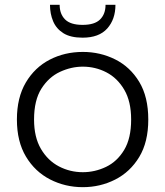

<svg xmlns="http://www.w3.org/2000/svg" viewBox="-20 -768 684 795"><path d="M50 0ZM50 0ZM323 7Q250 7 187.5 -25Q125 -57 87.5 -119.5Q50 -182 50 -273Q50 -364 87 -426.5Q124 -489 186 -521Q248 -553 323 -553Q395 -553 457 -522Q519 -491 556.5 -429Q594 -367 594 -273Q594 -180 556.5 -118Q519 -56 457 -24.5Q395 7 323 7ZM323 -55Q373 -55 419 -77Q465 -99 494 -147Q523 -195 523 -273Q523 -348 494.5 -396.5Q466 -445 420.5 -468.5Q375 -492 323 -492Q275 -492 228.5 -470.5Q182 -449 151.5 -401Q121 -353 121 -273Q121 -200 149.5 -151.5Q178 -103 224 -79Q270 -55 323 -55ZM322 -612Q272 -612 242.5 -630.5Q213 -649 200 -680Q187 -711 187 -748H227Q227 -710 249.5 -687.5Q272 -665 322 -665Q372 -665 394.5 -687.5Q417 -710 417 -748H458Q458 -688 424 -650Q390 -612 322 -612Z"/></svg>

Font: Ulagadi Sans Light
Style: Regular
Weight: 300
Designer: Ninad Kale (Devanagari), Jonny Pinhorn (Latin)
Foundry: Indian Type Foundry
Version: Version 3.01;March 29, 2020;FontCreator 12.0.0.2522 64-bit; 